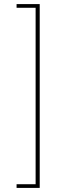

<svg xmlns="http://www.w3.org/2000/svg" viewBox="-20 -780 311 938"><path d="M174 -760V138H61V120H154V-742H61V-760Z"/></svg>

Font: IBM Plex Sans Condensed Thin
Style: Regular
Weight: 100
Width: 3
Designer: Mike Abbink, Paul van der Laan, Pieter van Rosmalen
Foundry: Bold Monday
Version: Version 1.3